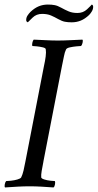

<svg xmlns="http://www.w3.org/2000/svg" viewBox="-27 -820 429 843"><path d="M227 -642Q253 -642 280 -643.5Q307 -645 335 -646Q338 -642 335.5 -632Q333 -622 329 -618Q324 -618 308.5 -616.5Q293 -615 279.5 -612Q266 -609 263 -603Q257 -591 253.5 -571.5Q250 -552 245 -530L164 -113Q164 -111 163 -107Q159 -87 156 -69.5Q153 -52 154 -41Q155 -36 167.5 -32Q180 -28 194.5 -26.5Q209 -25 214 -25Q216 -21 214.5 -11Q213 -1 208 3Q180 1 154.5 -0.5Q129 -2 103 -2Q77 -2 50.5 -0.5Q24 1 -5 3Q-8 -1 -6 -11Q-4 -21 0 -25Q6 -25 21 -26.5Q36 -28 49.5 -32Q63 -36 66 -41Q72 -53 76.5 -72Q81 -91 85 -113L166 -530Q171 -552 173.5 -571.5Q176 -591 174 -603Q174 -609 161.5 -612Q149 -615 135 -616.5Q121 -618 115 -618Q113 -622 115 -632Q117 -642 121 -646Q149 -645 175 -643.5Q201 -642 227 -642ZM183 -800Q200 -800 213 -797.5Q226 -795 242 -786Q258 -777 274.5 -770Q291 -763 313 -763Q338 -763 355 -779Q372 -795 376 -800Q382 -798 382 -790Q382 -780 376.5 -770.5Q371 -761 364 -754Q346 -737 327.5 -729.5Q309 -722 288 -722Q271 -722 258 -724.5Q245 -727 229 -736Q213 -745 197 -752Q181 -759 158 -759Q133 -759 116.5 -743Q100 -727 95 -722Q93 -723 90.5 -725Q88 -727 88 -732Q88 -743 94 -752Q100 -761 107 -768Q125 -785 143.5 -792.5Q162 -800 183 -800Z"/></svg>

Font: Amiri
Style: Italic
Weight: 400
Italic angle: 10°
Designer: Khaled Hosny
Version: Version 0.113